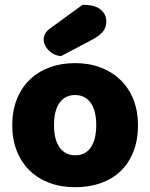

<svg xmlns="http://www.w3.org/2000/svg" viewBox="-20 -764 626 800"><path d="M324 -744Q376 -744 399.5 -724Q423 -704 423 -676Q423 -650 409 -632.5Q395 -615 363 -598L234 -530Q204 -533 183 -554Q162 -575 162 -599Q162 -611 168 -623Q174 -635 188 -645ZM555 -243Q555 -181 536 -132.5Q517 -84 482.5 -51Q448 -18 400 -1Q352 16 293 16Q234 16 186 -2Q138 -20 103.5 -53.5Q69 -87 50 -135Q31 -183 31 -243Q31 -302 50 -350Q69 -398 103.5 -431.5Q138 -465 186 -483Q234 -501 293 -501Q352 -501 400 -482.5Q448 -464 482.5 -430.5Q517 -397 536 -349Q555 -301 555 -243ZM205 -243Q205 -182 228.5 -149.5Q252 -117 294 -117Q336 -117 358.5 -150Q381 -183 381 -243Q381 -303 358 -335.5Q335 -368 293 -368Q251 -368 228 -335.5Q205 -303 205 -243Z"/></svg>

Font: Baloo Bhai
Style: Regular
Weight: 400
Designer: Supriya Tembe, Noopur Datye and Ek Type
Foundry: Ek Type
Version: Version 1.443;PS 1.000;hotconv 16.6.51;makeotf.lib2.5.65220;